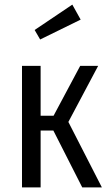

<svg xmlns="http://www.w3.org/2000/svg" viewBox="-20 -811 468 831"><path d="M293 -791 329.1 -726.1 153.8 -640.1 129.9 -681.2ZM404.8 -525.9 275.9 -283.2 420.9 0H335.9L210.9 -246.1H155.8V0H75.2V-525.9H155.8V-310.1H211.9L327.1 -525.9Z"/></svg>

Font: Fira Sans Compressed Book
Style: Regular
Weight: 350
Width: 1
Designer: Carrois Corporate & Edenspiekermann AG
Foundry: Carrois Corporate GbR & Edenspiekermann AG
Version: Version 4.203;PS 004.203;hotconv 1.0.88;makeotf.lib2.5.64775